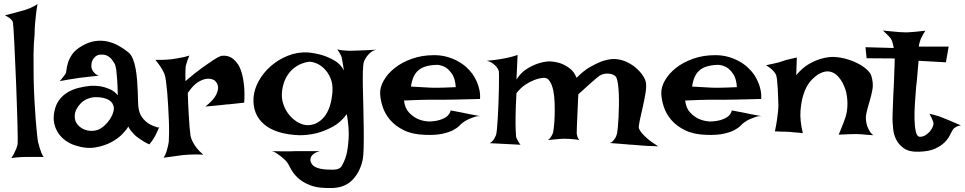

<svg xmlns="http://www.w3.org/2000/svg" viewBox="-20 -769 4859 967"><path d="M37.1 27.3Q46.9 12.7 52.7 0Q58.6 -12.7 62.5 -21.5Q66.4 -32.2 68.4 -41Q69.3 -46.9 69.3 -75.2Q69.3 -103.5 67.9 -146.5Q66.4 -189.5 64.9 -243.2Q63.5 -296.9 61 -352.5Q58.6 -408.2 56.2 -460.9Q53.7 -513.7 51.8 -556.2Q49.8 -598.6 47.9 -626Q45.9 -653.3 44.9 -657.2Q43 -663.1 38.1 -668.9Q28.3 -680.7 4.9 -691.4Q54.7 -704.1 81.1 -711.9Q96.7 -715.8 108.4 -719.7Q119.1 -723.6 129.9 -727.5Q138.7 -731.4 149.4 -736.8Q160.2 -742.2 168.9 -749Q164.1 -720.7 161.1 -694.3Q158.2 -668 156.2 -645.5Q154.3 -620.1 154.3 -596.7Q149.4 -548.8 148.9 -492.7Q148.4 -436.5 149.4 -378.9Q150.4 -321.3 153.3 -266.6Q156.2 -211.9 159.7 -167.5Q163.1 -123 166.5 -92.3Q169.9 -61.5 171.9 -52.7Q175.8 -38.1 179.7 -24.4Q183.6 -12.7 188.5 0.5Q193.4 13.7 200.2 21.5H105.5Q92.8 21.5 81.1 22.5Q70.3 23.4 58.6 24.4Q46.9 25.4 37.1 27.3Z M308.6 -395.5Q313.5 -401.4 314.9 -417.5Q316.4 -433.6 322.8 -454.1Q329.1 -474.6 344.7 -497.1Q360.4 -519.5 395.5 -539.1Q429.7 -558.6 461.9 -562.5Q494.1 -566.4 523.4 -559.6Q552.7 -552.7 578.6 -538.1Q604.5 -523.4 626 -505.9Q640.6 -494.1 649.4 -472.2Q658.2 -450.2 663.1 -422.9Q668 -395.5 670.4 -365.7Q672.9 -335.9 673.8 -308.1Q674.8 -280.3 675.3 -257.3Q675.8 -234.4 678.7 -219.7Q682.6 -198.2 692.4 -183.1Q702.1 -168 713.9 -157.7Q725.6 -147.5 737.3 -141.6Q749 -135.7 757.8 -132.8Q763.7 -129.9 768.6 -128.9Q778.3 -125 782.2 -128.9Q776.4 -115.2 771.5 -105.5Q766.6 -95.7 763.7 -88.9Q759.8 -81.1 756.8 -76.2Q753.9 -70.3 750 -65.4Q747.1 -60.5 742.2 -54.7Q737.3 -48.8 732.4 -42Q719.7 -46.9 708.5 -53.7Q697.3 -60.5 688.5 -66.4Q677.7 -73.2 668.9 -80.1Q660.2 -86.9 652.3 -95.7Q645.5 -103.5 638.2 -112.3Q630.9 -121.1 626 -131.8Q620.1 -119.1 598.1 -95.7Q576.2 -72.3 541 -53.2Q505.9 -34.2 459.5 -26.4Q413.1 -18.6 357.4 -37.1Q333 -44.9 311.5 -60.1Q290 -75.2 274.9 -96.7Q259.8 -118.2 253.4 -146Q247.1 -173.8 253.9 -208Q260.7 -242.2 278.3 -265.6Q295.9 -289.1 320.3 -303.7Q344.7 -318.4 375 -326.2Q405.3 -334 437.5 -336.9Q462.9 -337.9 488.3 -334Q509.8 -330.1 533.2 -319.8Q556.6 -309.6 573.2 -289.1Q572.3 -340.8 569.8 -371.6Q567.4 -402.3 565.4 -418.9Q561.5 -438.5 558.6 -446.3Q553.7 -453.1 548.3 -461.9Q543 -470.7 535.2 -478Q527.3 -485.4 515.6 -490.2Q503.9 -495.1 488.3 -494.1Q471.7 -493.2 461.9 -485.4Q452.1 -477.5 446.8 -467.3Q441.4 -457 440.4 -445.3Q439.5 -433.6 441.4 -424.8Q443.4 -418.9 447.3 -412.1Q451.2 -406.2 458 -399.4Q464.8 -392.6 476.6 -387.7Q454.1 -384.8 436.5 -383.3Q418.9 -381.8 406.2 -379.9Q391.6 -377.9 380.9 -377Q370.1 -376 355.5 -373Q342.8 -371.1 324.2 -368.2Q305.7 -365.2 281.2 -360.4Q287.1 -367.2 292 -373.5Q296.9 -379.9 300.8 -384.8Q304.7 -390.6 308.6 -395.5ZM455.1 -279.3Q437.5 -278.3 419.9 -271Q402.3 -263.7 388.7 -250.5Q375 -237.3 365.7 -220.2Q356.4 -203.1 356.4 -182.6Q356.4 -162.1 366.7 -147Q377 -131.8 394 -122.1Q411.1 -112.3 431.2 -110.4Q451.2 -108.4 470.7 -114.3Q489.3 -121.1 505.9 -136.2Q522.5 -151.4 534.2 -169.4Q545.9 -187.5 550.8 -205.6Q555.7 -223.6 551.8 -235.4Q543.9 -260.7 516.6 -271Q489.3 -281.2 455.1 -279.3Z M762.7 -467.8Q781.2 -466.8 796.4 -467.3Q811.5 -467.8 822.3 -468.8Q835 -469.7 844.7 -470.7Q859.4 -472.7 875 -475.6Q888.7 -477.5 903.8 -481Q918.9 -484.4 933.6 -489.3Q927.7 -474.6 923.8 -463.9Q919.9 -453.1 918 -445.3Q915 -436.5 915 -430.7Q914.1 -423.8 914.1 -414.1Q913.1 -397.5 914.1 -360.4Q964.8 -404.3 999.5 -428.7Q1034.2 -453.1 1054.7 -466.8Q1079.1 -482.4 1092.8 -487.3Q1128.9 -493.2 1156.2 -470.7Q1168 -460.9 1178.7 -444.8Q1189.5 -428.7 1197.3 -402.3Q1205.1 -376 1209 -339.4Q1212.9 -302.7 1210 -252Q1189.5 -250 1173.3 -248Q1157.2 -246.1 1146.5 -245.1Q1133.8 -243.2 1123 -243.2L1096.7 -240.2Q1083 -238.3 1063 -236.8Q1043 -235.4 1014.6 -232.4Q1055.7 -265.6 1067.9 -290.5Q1080.1 -315.4 1078.1 -332Q1076.2 -350.6 1060.5 -364.3Q1042 -375 1020.5 -372.1Q1002 -370.1 977.5 -355.5Q953.1 -340.8 925.8 -300.8Q927.7 -238.3 930.2 -197.3Q932.6 -156.2 934.6 -130.9Q937.5 -101.6 939.5 -85Q942.4 -70.3 951.2 -53.7Q958 -40 970.7 -23.4Q983.4 -6.8 1003.9 9.8Q960.9 7.8 933.6 9.8Q917 10.7 904.3 11.7Q890.6 13.7 875 15.6Q861.3 17.6 843.3 20Q825.2 22.5 803.7 25.4Q811.5 14.6 816.4 0.5Q821.3 -13.7 824.2 -26.4Q828.1 -41 830.1 -56.6Q831.1 -70.3 831.5 -97.7Q832 -125 830.6 -159.7Q829.1 -194.3 827.1 -231.9Q825.2 -269.5 822.3 -302.7Q819.3 -335.9 815.9 -360.8Q812.5 -385.7 808.6 -395.5Q803.7 -407.2 796.9 -418.9Q791 -429.7 782.2 -441.9Q773.4 -454.1 762.7 -467.8Z M1711.9 -414.1Q1709 -433.6 1707 -446.8Q1705.1 -460 1703.1 -467.8Q1701.2 -477.5 1700.2 -482.4Q1698.2 -487.3 1695.3 -493.2Q1693.4 -498 1689 -504.9Q1684.6 -511.7 1678.7 -520.5Q1691.4 -516.6 1704.6 -515.6Q1717.8 -514.6 1729.5 -513.7Q1742.2 -512.7 1755.9 -513.7Q1769.5 -513.7 1787.1 -514.6Q1802.7 -515.6 1824.7 -516.1Q1846.7 -516.6 1875 -518.6Q1858.4 -514.6 1847.2 -505.4Q1835.9 -496.1 1828.1 -485.4Q1819.3 -473.6 1813.5 -460Q1808.6 -447.3 1807.6 -411.6Q1806.6 -376 1807.6 -327.6Q1808.6 -279.3 1810.1 -223.6Q1811.5 -168 1812 -117.2Q1812.5 -66.4 1811.5 -24.9Q1810.5 16.6 1806.6 36.1Q1793 97.7 1755.9 136.2Q1718.8 174.8 1658.2 177.7Q1585 180.7 1542.5 164.1Q1500 147.5 1476.6 123.5Q1453.1 99.6 1441.4 75.2Q1429.7 50.8 1417 38.1Q1405.3 27.3 1393.6 17.6Q1382.8 9.8 1371.6 2Q1360.4 -5.9 1349.6 -7.8Q1377.9 -6.8 1400.4 -6.8Q1422.9 -6.8 1438.5 -6.8Q1456.1 -6.8 1469.7 -7.8H1501H1589.8Q1570.3 -2 1560.5 5.4Q1550.8 12.7 1546.9 20.5Q1543 29.3 1543 38.1Q1546.9 61.5 1568.4 72.3Q1589.8 83 1627 85Q1663.1 86.9 1676.8 83.5Q1690.4 80.1 1698.2 71.3Q1713.9 47.9 1724.6 10.7Q1732.4 -20.5 1735.8 -70.8Q1739.3 -121.1 1726.6 -194.3Q1695.3 -151.4 1654.3 -129.9Q1613.3 -108.4 1576.2 -98.6Q1532.2 -87.9 1487.3 -87.9Q1369.1 -92.8 1310.5 -142.6Q1252 -192.4 1256.8 -276.4Q1259.8 -318.4 1282.7 -360.4Q1305.7 -402.3 1343.3 -435.5Q1380.9 -468.8 1429.7 -488.3Q1478.5 -507.8 1531.2 -504.9Q1571.3 -501 1606.4 -490.2Q1636.7 -480.5 1666.5 -462.9Q1696.3 -445.3 1711.9 -414.1ZM1401.4 -316.4Q1395.5 -278.3 1406.7 -245.1Q1418 -211.9 1438.5 -188Q1459 -164.1 1484.4 -150.9Q1509.8 -137.7 1532.2 -138.7Q1579.1 -139.6 1613.3 -181.2Q1647.5 -222.7 1654.3 -305.7Q1657.2 -346.7 1644 -376.5Q1630.9 -406.2 1611.3 -424.8Q1591.8 -443.4 1570.3 -451.2Q1548.8 -459 1536.1 -458Q1518.6 -456.1 1497.6 -447.8Q1476.6 -439.5 1457 -423.3Q1437.5 -407.2 1422.4 -380.9Q1407.2 -354.5 1401.4 -316.4Z M2137.7 -157.2Q2165 -157.2 2188.5 -163.1Q2208 -168 2226.1 -179.2Q2244.1 -190.4 2250 -212.9Q2269.5 -209 2283.2 -206.5Q2296.9 -204.1 2306.6 -202.1Q2317.4 -199.2 2325.2 -198.2Q2333 -196.3 2343.8 -194.3Q2353.5 -192.4 2367.7 -189.9Q2381.8 -187.5 2401.4 -183.6Q2386.7 -185.5 2371.6 -180.7Q2356.4 -175.8 2342.8 -169.9Q2327.1 -163.1 2313.5 -153.3Q2304.7 -147.5 2293.5 -135.7Q2282.2 -124 2261.7 -113.3Q2241.2 -102.5 2207.5 -95.2Q2173.8 -87.9 2121.1 -89.8Q2057.6 -91.8 2014.6 -112.8Q1971.7 -133.8 1945.3 -164.6Q1918.9 -195.3 1907.2 -231.4Q1895.5 -267.6 1894.5 -298.8Q1893.6 -330.1 1913.1 -364.3Q1932.6 -398.4 1968.3 -426.8Q2003.9 -455.1 2054.7 -473.1Q2105.5 -491.2 2166 -491.2Q2201.2 -491.2 2231 -482.9Q2260.7 -474.6 2285.6 -460.9Q2310.5 -447.3 2329.1 -430.2Q2347.7 -413.1 2360.4 -395.5Q2373 -377 2381.8 -356.4Q2389.6 -338.9 2394.5 -316.4Q2399.4 -293.9 2397.5 -270.5Q2323.2 -268.6 2277.8 -267.6Q2232.4 -266.6 2207 -266.6H2163.1H2129.9Q2112.3 -266.6 2084 -265.6Q2055.7 -264.6 2014.6 -262.7Q2019.5 -223.6 2039.6 -202.6Q2059.6 -181.6 2082 -170.9Q2107.4 -159.2 2137.7 -157.2ZM2049.8 -333Q2081.1 -331.1 2102.1 -330.1Q2123 -329.1 2136.7 -328.1Q2151.4 -327.1 2160.2 -327.1H2184.6Q2209 -327.1 2275.4 -330.1Q2272.5 -373 2257.3 -395.5Q2242.2 -418 2225.6 -428.7Q2206.1 -440.4 2182.6 -442.4Q2119.1 -441.4 2088.4 -416Q2057.6 -390.6 2049.8 -333Z M2431.6 -462.9Q2454.1 -464.8 2470.2 -466.8Q2486.3 -468.8 2497.1 -470.7Q2509.8 -472.7 2518.6 -474.6Q2527.3 -475.6 2538.1 -478.5Q2547.9 -480.5 2560.1 -483.9Q2572.3 -487.3 2586.9 -492.2L2581.1 -368.2Q2602.5 -402.3 2630.9 -420.4Q2659.2 -438.5 2684.6 -447.3Q2714.8 -458 2745.1 -460Q2776.4 -459 2802.7 -450.2Q2825.2 -442.4 2848.1 -425.8Q2871.1 -409.2 2883.8 -377Q2917 -411.1 2949.7 -430.2Q2982.4 -449.2 3007.8 -459Q3038.1 -469.7 3064.5 -471.7Q3099.6 -472.7 3129.4 -460Q3159.2 -447.3 3181.6 -428.2Q3204.1 -409.2 3217.8 -388.2Q3231.4 -367.2 3233.4 -351.6Q3236.3 -330.1 3230.5 -296.4Q3224.6 -262.7 3216.8 -228Q3209 -193.4 3202.6 -164.6Q3196.3 -135.7 3197.3 -124Q3200.2 -114.3 3210.9 -100.6Q3220.7 -88.9 3239.7 -71.8Q3258.8 -54.7 3294.9 -32.2Q3263.7 -33.2 3239.7 -34.2Q3215.8 -35.2 3199.2 -37.1Q3179.7 -39.1 3165 -40Q3153.3 -40 3136.7 -42Q3123 -43 3101.1 -44.9Q3079.1 -46.9 3050.8 -48.8Q3061.5 -51.8 3068.4 -60.1Q3075.2 -68.4 3080.1 -76.2Q3085 -85.9 3087.9 -97.7Q3089.8 -107.4 3091.8 -128.9Q3093.8 -150.4 3095.2 -177.7Q3096.7 -205.1 3097.2 -235.4Q3097.7 -265.6 3096.7 -293Q3095.7 -320.3 3092.8 -342.8Q3089.8 -365.2 3085 -377Q3081.1 -385.7 3071.3 -391.1Q3061.5 -396.5 3048.8 -397.9Q3036.1 -399.4 3023.4 -397Q3010.7 -394.5 3001 -388.7Q2992.2 -381.8 2977.5 -370.1Q2964.8 -359.4 2944.3 -340.8Q2923.8 -322.3 2892.6 -293.9Q2889.6 -232.4 2888.2 -194.8Q2886.7 -157.2 2885.7 -137.7Q2884.8 -114.3 2884.8 -105.5Q2883.8 -97.7 2885.7 -90.8Q2887.7 -76.2 2897.5 -63.5Q2885.7 -66.4 2872.6 -67.4Q2859.4 -68.4 2848.6 -69.3Q2835.9 -70.3 2823.2 -70.3Q2812.5 -70.3 2799.8 -69.3Q2789.1 -68.4 2773.4 -66.9Q2757.8 -65.4 2739.3 -63.5Q2747.1 -68.4 2752 -75.2Q2756.8 -82 2759.8 -87.9Q2763.7 -94.7 2765.6 -100.6Q2766.6 -106.4 2769.5 -129.4Q2772.5 -152.3 2773.4 -183.6Q2774.4 -214.8 2773.4 -249.5Q2772.5 -284.2 2766.6 -313Q2760.7 -341.8 2748.5 -360.4Q2736.3 -378.9 2716.8 -377Q2693.4 -375 2668.9 -365.2Q2648.4 -357.4 2625 -341.8Q2601.6 -326.2 2581.1 -299.8Q2577.1 -226.6 2576.7 -183.6Q2576.2 -140.6 2577.1 -118.2Q2578.1 -91.8 2579.1 -82Q2580.1 -75.2 2584 -68.4Q2586.9 -62.5 2591.3 -54.7Q2595.7 -46.9 2601.6 -40L2446.3 -47.9Q2454.1 -51.8 2460 -58.1Q2465.8 -64.5 2469.7 -71.3Q2473.6 -79.1 2477.5 -86.9Q2480.5 -93.8 2482.9 -119.1Q2485.4 -144.5 2487.3 -179.2Q2489.3 -213.9 2490.7 -252.4Q2492.2 -291 2492.7 -324.7Q2493.2 -358.4 2493.2 -382.3Q2493.2 -406.2 2492.2 -411.1Q2489.3 -420.9 2481.4 -431.6Q2474.6 -439.5 2462.9 -448.7Q2451.2 -458 2431.6 -462.9Z M3553.7 -157.2Q3581.1 -157.2 3604.5 -163.1Q3624 -168 3642.1 -179.2Q3660.2 -190.4 3666 -212.9Q3685.5 -209 3699.2 -206.5Q3712.9 -204.1 3722.7 -202.1Q3733.4 -199.2 3741.2 -198.2Q3749 -196.3 3759.8 -194.3Q3769.5 -192.4 3783.7 -189.9Q3797.9 -187.5 3817.4 -183.6Q3802.7 -185.5 3787.6 -180.7Q3772.5 -175.8 3758.8 -169.9Q3743.2 -163.1 3729.5 -153.3Q3720.7 -147.5 3709.5 -135.7Q3698.2 -124 3677.7 -113.3Q3657.2 -102.5 3623.5 -95.2Q3589.8 -87.9 3537.1 -89.8Q3473.6 -91.8 3430.7 -112.8Q3387.7 -133.8 3361.3 -164.6Q3335 -195.3 3323.2 -231.4Q3311.5 -267.6 3310.5 -298.8Q3309.6 -330.1 3329.1 -364.3Q3348.6 -398.4 3384.3 -426.8Q3419.9 -455.1 3470.7 -473.1Q3521.5 -491.2 3582 -491.2Q3617.2 -491.2 3647 -482.9Q3676.8 -474.6 3701.7 -460.9Q3726.6 -447.3 3745.1 -430.2Q3763.7 -413.1 3776.4 -395.5Q3789.1 -377 3797.9 -356.4Q3805.7 -338.9 3810.5 -316.4Q3815.4 -293.9 3813.5 -270.5Q3739.3 -268.6 3693.8 -267.6Q3648.4 -266.6 3623 -266.6H3579.1H3545.9Q3528.3 -266.6 3500 -265.6Q3471.7 -264.6 3430.7 -262.7Q3435.5 -223.6 3455.6 -202.6Q3475.6 -181.6 3498 -170.9Q3523.4 -159.2 3553.7 -157.2ZM3465.8 -333Q3497.1 -331.1 3518.1 -330.1Q3539.1 -329.1 3552.7 -328.1Q3567.4 -327.1 3576.2 -327.1H3600.6Q3625 -327.1 3691.4 -330.1Q3688.5 -373 3673.3 -395.5Q3658.2 -418 3641.6 -428.7Q3622.1 -440.4 3598.6 -442.4Q3535.2 -441.4 3504.4 -416Q3473.6 -390.6 3465.8 -333Z M3882.8 -107.4Q3889.6 -139.6 3893.1 -164.6Q3896.5 -189.5 3898.4 -206.1Q3900.4 -225.6 3900.4 -239.3Q3899.4 -255.9 3898.9 -278.8Q3898.4 -301.8 3897 -324.7Q3895.5 -347.7 3893.6 -365.7Q3891.6 -383.8 3888.7 -391.6Q3884.8 -399.4 3877.9 -408.2Q3864.3 -424.8 3837.9 -440.4Q3860.4 -445.3 3876.5 -448.7Q3892.6 -452.1 3903.3 -455.1Q3915 -459 3923.8 -461.9Q3931.6 -464.8 3942.4 -467.8Q3951.2 -469.7 3963.9 -472.7Q3976.6 -475.6 3993.2 -479.5L3990.2 -390.6Q4021.5 -427.7 4053.7 -446.3Q4085.9 -464.8 4114.3 -472.7Q4146.5 -482.4 4177.7 -482.4Q4216.8 -480.5 4250.5 -469.7Q4284.2 -459 4309.1 -444.8Q4334 -430.7 4349.6 -415Q4365.2 -399.4 4368.2 -387.7Q4379.9 -349.6 4374 -317.9Q4368.2 -286.1 4358.9 -256.3Q4349.6 -226.6 4343.3 -197.3Q4336.9 -168 4347.7 -133.8Q4351.6 -125 4355.5 -116.2Q4359.4 -108.4 4365.2 -100.6Q4371.1 -92.8 4378.9 -87.9Q4368.2 -88.9 4357.4 -89.4Q4346.7 -89.8 4337.9 -90.8Q4327.1 -91.8 4318.4 -92.8Q4308.6 -93.8 4292 -93.8Q4263.7 -93.8 4204.1 -90.8Q4212.9 -111.3 4218.3 -125.5Q4223.6 -139.6 4227.5 -148.4Q4231.4 -159.2 4233.4 -165Q4245.1 -193.4 4247.6 -229.5Q4250 -265.6 4242.2 -302.7Q4239.3 -315.4 4232.4 -333Q4225.6 -350.6 4214.4 -367.2Q4203.1 -383.8 4188 -395.5Q4172.9 -407.2 4153.3 -409.2Q4133.8 -411.1 4109.9 -399.4Q4085.9 -387.7 4058.6 -356.4Q4038.1 -330.1 4026.4 -292Q4015.6 -259.8 4011.7 -211.4Q4007.8 -163.1 4023.4 -98.6Q4009.8 -100.6 3998 -101.1Q3986.3 -101.6 3978.5 -102.5Q3968.8 -103.5 3960.9 -104.5Q3952.1 -104.5 3941.4 -105.5Q3931.6 -105.5 3917 -106Q3902.3 -106.4 3882.8 -107.4Z M4426.8 -615.2Q4456.1 -612.3 4476.1 -610.4Q4496.1 -608.4 4508.8 -607.4Q4523.4 -606.4 4532.2 -606.4Q4541 -605.5 4555.7 -606.4Q4568.4 -607.4 4588.9 -608.9Q4609.4 -610.4 4640.6 -614.3Q4633.8 -604.5 4629.9 -597.2Q4626 -589.8 4623 -584L4617.2 -572.3Q4615.2 -566.4 4613.3 -560.5Q4611.3 -555.7 4609.9 -548.8Q4608.4 -542 4607.4 -534.2H4757.8L4744.1 -455.1L4606.4 -462.9Q4601.6 -413.1 4599.6 -385.7Q4597.7 -358.4 4595.7 -345.7L4593.8 -328.1Q4590.8 -291 4587.9 -247.6Q4585 -204.1 4585.9 -167Q4586.9 -129.9 4592.8 -105Q4598.6 -80.1 4613.3 -80.1Q4627.9 -80.1 4640.6 -87.9Q4653.3 -95.7 4662.6 -106.4Q4671.9 -117.2 4676.8 -128.4Q4681.6 -139.6 4681.6 -145.5Q4681.6 -151.4 4678.7 -159.2Q4673.8 -173.8 4661.1 -196.3Q4689.5 -189.5 4710.9 -182.6Q4721.7 -178.7 4730.5 -174.8Q4740.2 -170.9 4752.9 -166Q4763.7 -161.1 4780.3 -154.3Q4796.9 -147.5 4819.3 -137.7Q4797.9 -133.8 4788.1 -125Q4782.2 -121.1 4779.3 -116.2Q4772.5 -105.5 4763.7 -87.4Q4754.9 -69.3 4737.3 -51.8Q4719.7 -34.2 4689.9 -20.5Q4660.2 -6.8 4610.4 -4.9Q4558.6 -2.9 4531.7 -22.5Q4504.9 -42 4492.7 -67.9Q4480.5 -93.8 4478.5 -119.1Q4476.6 -144.5 4475.6 -153.3Q4474.6 -162.1 4475.6 -197.3Q4476.6 -232.4 4478.5 -274.9Q4480.5 -317.4 4482.4 -356.9Q4484.4 -396.5 4484.4 -415Q4484.4 -424.8 4485.4 -435.5Q4485.4 -444.3 4485.8 -454.6Q4486.3 -464.8 4486.3 -474.6L4344.7 -475.6L4338.9 -531.2L4481.4 -527.3Q4479.5 -538.1 4477.1 -547.4Q4474.6 -556.6 4472.7 -562.5Q4469.7 -569.3 4466.8 -574.2Q4462.9 -579.1 4458 -585Q4453.1 -589.8 4445.3 -597.7Q4437.5 -605.5 4426.8 -615.2Z"/></svg>

Font: Irish Grover
Style: Regular
Weight: 400
Designer: Squid
Foundry: Font Diner, Inc DBA Sideshow
Version: Version 1.001